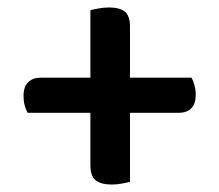

<svg xmlns="http://www.w3.org/2000/svg" viewBox="-20 -550 587 514"><path d="M459 -248H54Q49 -257 46 -268Q43 -279 43 -293Q43 -318 55.5 -330Q68 -342 88 -342H493Q497 -334 500.5 -322Q504 -310 504 -296Q504 -272 492 -260Q480 -248 459 -248ZM328 -478V-63Q319 -61 306 -58.5Q293 -56 279 -56Q251 -56 236.5 -67Q222 -78 222 -108V-523Q231 -525 244.5 -527.5Q258 -530 272 -530Q300 -530 314 -519Q328 -508 328 -478Z"/></svg>

Font: BalooTamma2SemiBold
Style: Regular
Weight: 600
Designer: Divya Kowshik, Shuchita Grover and Ek Type
Foundry: Ek Type
Version: Version 1.700